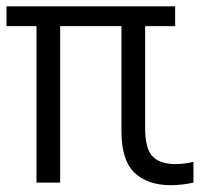

<svg xmlns="http://www.w3.org/2000/svg" viewBox="-20 -562 622 592"><path d="M92.5 1V-481.5H0V-542.5H520V-481.5H427.5V-167Q427.5 -104 450.2 -80Q473 -56 521 -56Q534 -56 547.8 -57.8Q561.5 -59.5 576.5 -63V1Q561.5 4.5 542.8 6.8Q524 9 506.5 9Q435.5 9 395 -29.2Q354.5 -67.5 354.5 -157V-481.5H165.5V1Z"/></svg>

Font: Encode Sans Condensed
Style: Regular
Weight: 400
Width: 3
Designer: Multiple Designers
Foundry: Impallari Type
Version: Version 3.000; ttfautohint (v1.8.3) -l 8 -r 50 -G 200 -x 14 